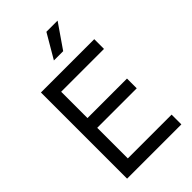

<svg xmlns="http://www.w3.org/2000/svg" viewBox="-276 -1024 1114 1114"><g transform="rotate(-45 280.5 -467.0)"><path d="M69.3 -707H155.3V0H69.3ZM153.3 -80.1H514.6V0H153.3ZM153.3 -411.1H479.5V-331.1H153.3ZM153.3 -707H506.8V-627H153.3ZM432.6 -933.6H340.8L253.9 -785.2H330.1Z"/></g></svg>

Font: Wanted Sans Variable
Style: Regular
Weight: 400
Designer: Original Design by Kil Hyung-jin and Kang Hanbin, Wanted Lab, Inc; Hangeul from Source Han Sans by Jang Soo-young and Ka
Foundry: Wanted Lab, Inc.
Version: Version 1.003;Glyphs 3.2 (3227)